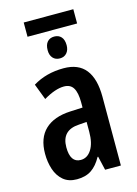

<svg xmlns="http://www.w3.org/2000/svg" viewBox="-126 -898 697 976"><g transform="rotate(-15 223.0 -410.0)"><path d="M360 -830V-755H99V-830ZM230 -721Q253 -721 266.5 -706Q280 -691 280 -662Q280 -637 266.5 -621.5Q253 -606 230 -606Q207 -606 193.5 -621Q180 -636 180 -662Q180 -691 193.5 -706Q207 -721 230 -721ZM234 -553Q312 -553 350 -504.5Q388 -456 388 -362V0H305L288 -73H285Q262 -31 231.5 -10.5Q201 10 155 10Q111 10 83.5 -13.5Q56 -37 43.5 -75Q31 -113 31 -157Q31 -240 77.5 -284Q124 -328 211 -332L276 -335V-362Q276 -413 261 -438Q246 -463 212 -463Q166 -463 104 -426L72 -510Q142 -553 234 -553ZM236 -256Q144 -251 144 -161Q144 -80 199 -80Q234 -80 255.5 -114Q277 -148 277 -207V-259Z"/></g></svg>

Font: Noto Sans ExtraCondensed SemiBold
Style: Regular
Weight: 600
Width: 2
Designer: Monotype Design Team
Foundry: Monotype Imaging Inc.
Version: Version 2.013; ttfautohint (v1.8.4.7-5d5b)